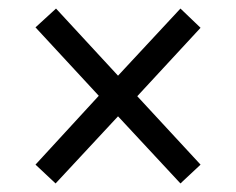

<svg xmlns="http://www.w3.org/2000/svg" viewBox="-20 -583 552 449"><path d="M110 -154 256 -311 402 -154 449 -198 301 -358 449 -518 402 -563 256 -406 111 -563 63 -519 211 -359 63 -198Z"/></svg>

Font: Noto Serif Khmer SemiCondensed SemiBold
Style: Regular
Weight: 600
Width: 4
Designer: Danh Hong and the Monotype Design Team
Foundry: Monotype Imaging Inc.
Version: Version 2.004